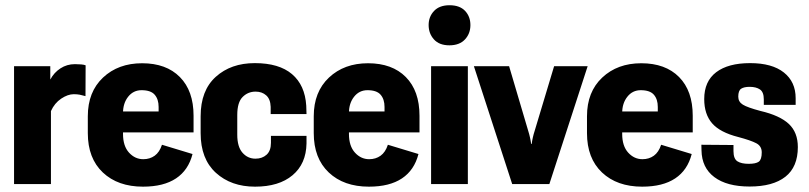

<svg xmlns="http://www.w3.org/2000/svg" viewBox="-20 -697 3063 727"><path d="M33.2 0H172.9V-276.4Q186.5 -306.6 211.7 -323.5Q236.8 -340.3 259.3 -340.3Q272 -340.3 282 -338.4Q292 -336.4 303.7 -333L304.2 -449.7Q298.3 -452.1 287.6 -453.1Q276.9 -454.1 263.7 -454.1Q233.4 -454.1 209 -438.2Q184.6 -422.4 170.9 -396.5H170.4V-446.3H33.2Z M312.5 -192.9Q312.5 -97.7 369.4 -43.9Q426.3 9.8 521.5 9.8Q599.6 9.8 646.5 -21.5Q693.4 -52.7 709 -113.8L593.3 -148.9Q584 -120.6 565.7 -107.4Q547.4 -94.2 522.5 -94.2Q491.2 -94.2 468.5 -119.1Q445.8 -144 445.8 -189.9V-269.5Q445.8 -306.2 465.3 -330.8Q484.9 -355.5 516.1 -355.5Q550.8 -355.5 565.7 -338.4Q580.6 -321.3 580.6 -292V-274.9H386.7V-195.8H712.9V-258.8Q712.9 -353 661.1 -405.3Q609.4 -457.5 518.1 -457.5Q427.7 -457.5 370.1 -403.3Q312.5 -349.1 312.5 -256.8Z M739.7 -192.9Q739.7 -95.2 797.4 -42.7Q855 9.8 945.8 9.8Q1036.1 9.8 1087.6 -33.4Q1139.2 -76.7 1140.6 -153.8V-182.6H1005.9V-156.2Q1005.9 -126 989.3 -111.1Q972.7 -96.2 947.3 -96.2Q918 -96.2 898.2 -118.7Q878.4 -141.1 878.4 -187V-261.7Q878.4 -309.6 898.7 -329.8Q918.9 -350.1 947.8 -350.1Q972.2 -350.1 988 -335.9Q1003.9 -321.8 1004.9 -292.5V-265.1H1140.6L1139.6 -296.9Q1134.8 -374.5 1085.7 -416.3Q1036.6 -458 944.8 -458Q854.5 -458 797.1 -406.2Q739.7 -354.5 739.7 -256.8Z M1168 -192.9Q1168 -97.7 1224.9 -43.9Q1281.7 9.8 1377 9.8Q1455.1 9.8 1502 -21.5Q1548.8 -52.7 1564.5 -113.8L1448.7 -148.9Q1439.5 -120.6 1421.1 -107.4Q1402.8 -94.2 1377.9 -94.2Q1346.7 -94.2 1324 -119.1Q1301.3 -144 1301.3 -189.9V-269.5Q1301.3 -306.2 1320.8 -330.8Q1340.3 -355.5 1371.6 -355.5Q1406.2 -355.5 1421.1 -338.4Q1436 -321.3 1436 -292V-274.9H1242.2V-195.8H1568.4V-258.8Q1568.4 -353 1516.6 -405.3Q1464.8 -457.5 1373.5 -457.5Q1283.2 -457.5 1225.6 -403.3Q1168 -349.1 1168 -256.8Z M1612.3 0H1751.5V-446.3H1612.3ZM1603 -602.1Q1603 -570.3 1623 -547.9Q1643.1 -525.4 1681.6 -525.4Q1719.7 -525.4 1740.5 -547.6Q1761.2 -569.8 1761.2 -602.1Q1761.2 -634.3 1741 -655.8Q1720.7 -677.2 1682.1 -677.2Q1644 -677.2 1623.5 -655.5Q1603 -633.8 1603 -602.1Z M1774.4 -446.3 1919.4 0H2060.1L2205.1 -446.3H2078.1L2004.4 -201.2Q2000.5 -189.5 1997.6 -176.5Q1994.6 -163.6 1993.2 -151.9H1991.2Q1989.7 -163.6 1986.8 -176.5Q1983.9 -189.5 1980 -201.7L1907.7 -446.3Z M2202.6 -192.9Q2202.6 -97.7 2259.5 -43.9Q2316.4 9.8 2411.6 9.8Q2489.7 9.8 2536.6 -21.5Q2583.5 -52.7 2599.1 -113.8L2483.4 -148.9Q2474.1 -120.6 2455.8 -107.4Q2437.5 -94.2 2412.6 -94.2Q2381.3 -94.2 2358.6 -119.1Q2335.9 -144 2335.9 -189.9V-269.5Q2335.9 -306.2 2355.5 -330.8Q2375 -355.5 2406.2 -355.5Q2440.9 -355.5 2455.8 -338.4Q2470.7 -321.3 2470.7 -292V-274.9H2276.9V-195.8H2603V-258.8Q2603 -353 2551.3 -405.3Q2499.5 -457.5 2408.2 -457.5Q2317.9 -457.5 2260.3 -403.3Q2202.6 -349.1 2202.6 -256.8Z M2635.7 -148.9 2636.2 -127.9Q2637.2 -62 2684.8 -26.4Q2732.4 9.3 2818.4 9.3Q2906.7 9.3 2953.9 -27.8Q3001 -64.9 3001 -140.1Q3001 -195.8 2966.8 -227.8Q2932.6 -259.8 2859.4 -276.9Q2810.1 -290 2792.7 -300.8Q2775.4 -311.5 2775.4 -331.1Q2775.4 -354 2786.4 -361.1Q2797.4 -368.2 2818.4 -368.2Q2842.8 -368.2 2857.4 -358.4Q2872.1 -348.6 2872.1 -320.8V-299.8H2992.7V-325.2Q2992.7 -387.2 2948 -422.6Q2903.3 -458 2820.3 -458Q2737.3 -458 2691.9 -423.6Q2646.5 -389.2 2646.5 -321.8Q2646.5 -264.6 2676.3 -230.2Q2706.1 -195.8 2775.4 -178.2Q2823.2 -165.5 2843.8 -154.5Q2864.3 -143.6 2864.3 -120.1Q2864.3 -92.8 2853 -84.7Q2841.8 -76.7 2814.9 -76.7Q2787.1 -76.7 2772.2 -86.2Q2757.3 -95.7 2757.3 -125V-147.9Z"/></svg>

Font: Roboto Flex Super Cond Bold
Style: Regular
Weight: 700
Width: 3
Designer: Berlow after Robertson
Foundry: Google
Version: Version 3.000